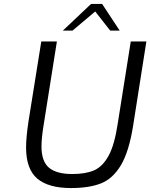

<svg xmlns="http://www.w3.org/2000/svg" viewBox="-20 -946 761 972"><path d="M112 -200Q112 -249 124 -330L189 -736H268L202 -320Q190 -248 190 -205Q190 -129 228 -97Q266 -65 346 -65Q414 -65 457 -84Q500 -103 530 -158Q560 -213 576 -320L642 -736H721L654 -310Q633 -178 592 -109.5Q551 -41 491 -17.5Q431 6 339 6Q225 6 168.5 -42Q112 -90 112 -200ZM441 -926H497L586 -791H538L462 -888L347 -791H298Z"/></svg>

Font: Exo
Style: Italic
Weight: 400
Italic angle: -9°
Designer: Natanael Gama
Foundry: Natanael Gama
Version: Version 1.500; ttfautohint (v1.6)